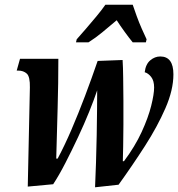

<svg xmlns="http://www.w3.org/2000/svg" viewBox="-20 -786 757 816"><path d="M384 10Q386 -36 388 -94.5Q390 -153 391 -212Q392 -271 392.5 -321.5Q393 -372 393 -402Q380 -363 359 -311Q338 -259 311.5 -202.5Q285 -146 258 -93.5Q231 -41 206 -3L98 7L107 -414Q108 -460 94 -473Q80 -486 57 -486H51L65 -536H228Q228 -432 225 -329.5Q222 -227 219 -112H225Q254 -166 283.5 -234.5Q313 -303 341.5 -378.5Q370 -454 395 -527L501 -531Q503 -501 503.5 -455.5Q504 -410 504.5 -358Q505 -306 504.5 -255.5Q504 -205 503.5 -164.5Q503 -124 502 -101H507Q554 -164 582 -225Q610 -286 622.5 -336Q635 -386 635 -414Q635 -443 622.5 -459Q610 -475 595 -479Q599 -513 618.5 -529.5Q638 -546 661 -546Q717 -546 717 -470Q717 -404 683 -326Q649 -248 596 -165.5Q543 -83 484 -1ZM306 -619Q323 -638 345 -663.5Q367 -689 389.5 -716Q412 -743 428 -766H544Q551 -745 561 -717.5Q571 -690 582.5 -664Q594 -638 603 -619L600 -606H544Q530 -623 510 -650.5Q490 -678 476 -700Q443 -672 414.5 -648.5Q386 -625 356 -606H303Z"/></svg>

Font: Noto Serif ExtraCondensed
Style: Bold Italic
Weight: 700
Width: 2
Italic angle: -12°
Designer: Monotype Design Team
Foundry: Monotype Imaging Inc.
Version: Version 2.013; ttfautohint (v1.8.4.7-5d5b)